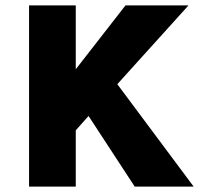

<svg xmlns="http://www.w3.org/2000/svg" viewBox="-20 -687 775 707"><path d="M693 0 412 -377 674 -667H442L259 -432V-667H87V0H259V-207L306 -260L476 0Z"/></svg>

Font: Maven Pro
Style: Black
Weight: 900
Designer: Joe Prince
Foundry: Joe Prince
Version: Version 1.003